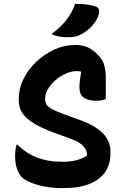

<svg xmlns="http://www.w3.org/2000/svg" viewBox="-20 -952 640 991"><path d="M369 -720Q407 -720 435 -706.5Q463 -693 486 -668Q511 -644 518.5 -614Q526 -584 526 -549Q526 -531 526 -512Q526 -493 526 -475.5Q526 -458 526 -441Q517 -437 505 -434.5Q493 -432 477 -432Q436 -432 413 -447.5Q390 -463 390 -500Q390 -515 391.5 -528.5Q393 -542 395 -555.5Q397 -569 399.5 -584.5Q402 -600 404 -619L426 -570Q412 -579 401 -582Q390 -585 375 -585Q349 -585 320.5 -572.5Q292 -560 268 -539.5Q244 -519 228.5 -494Q213 -469 213 -444V-439Q213 -424 221 -411.5Q229 -399 248 -389Q267 -379 301 -366L394 -332Q441 -315 472 -295Q503 -275 520 -254Q537 -233 543.5 -212.5Q550 -192 550 -173V-159Q550 -105 523.5 -65Q497 -25 442.5 -3Q388 19 304 19Q257 19 215 11.5Q173 4 141 -9Q109 -22 92 -38Q77 -54 67.5 -81Q58 -108 58 -147Q58 -159 59 -169.5Q60 -180 61.5 -189Q63 -198 65 -205H71Q113 -162 169.5 -139.5Q226 -117 304 -117Q344 -117 376 -125.5Q408 -134 429 -150V-155Q428 -173 418.5 -187Q409 -201 392 -213Q375 -225 350 -234L259 -267Q202 -288 166.5 -308.5Q131 -329 111.5 -349Q92 -369 84.5 -390Q77 -411 77 -433V-446Q77 -495 101 -544Q125 -593 166.5 -632.5Q208 -672 260 -696Q312 -720 369 -720ZM367 -932Q391 -932 410 -930.5Q429 -929 445 -926Q461 -923 475 -918Q488 -913 491 -901.5Q494 -890 489 -875Q483 -858 474.5 -844Q466 -830 455 -818Q444 -806 431 -795.5Q418 -785 401 -776Q384 -766 368 -763Q352 -760 327 -760Q312 -760 298.5 -761.5Q285 -763 272.5 -766.5Q260 -770 245 -776Q277 -799 300 -823Q323 -847 340 -874Q357 -901 367 -932Z"/></svg>

Font: Recursive Casual
Style: Bold
Weight: 700
Version: Version 1.085